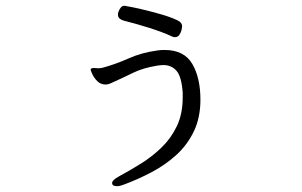

<svg xmlns="http://www.w3.org/2000/svg" viewBox="-20 -581 1040 661"><path d="M406 -510Q398 -512 392 -517Q386 -522 386 -531Q386 -533 386.5 -535.5Q387 -538 388 -541Q396 -561 407 -561Q412 -561 415 -560Q439 -556 470.5 -548.5Q502 -541 533.5 -532Q565 -523 589 -512Q607 -504 607 -490Q607 -487 605 -478Q603 -469 597.5 -461Q592 -453 582 -453Q576 -453 571 -456Q541 -470 495.5 -484.5Q450 -499 406 -510ZM609 -262Q605 -318 587.5 -337.5Q570 -357 543 -357Q538 -357 532.5 -356.5Q527 -356 521 -355Q472 -347 438.5 -330.5Q405 -314 365 -296Q353 -290 344 -290Q326 -290 314.5 -302Q303 -314 297.5 -326.5Q292 -339 292 -341Q292 -343 294 -345Q298 -347 304 -347Q307 -347 310.5 -346.5Q314 -346 318 -346Q323 -346 326.5 -346.5Q330 -347 334 -348Q378 -360 423 -380Q468 -400 520 -407Q526 -408 532.5 -408.5Q539 -409 546 -409Q614 -409 642 -361Q670 -313 670 -238Q670 -176 647.5 -129Q625 -82 587 -47.5Q549 -13 501.5 12Q454 37 405 55Q392 60 383 60Q366 60 366 49Q366 39 390 26Q427 6 465.5 -18Q504 -42 536.5 -73.5Q569 -105 589 -147Q609 -189 609 -246Z"/></svg>

Font: QiushuiShotai Bright
Style: Regular
Weight: 400
Designer: Christian Thalmann (Catharsis Fonts)
Version: Version 1.250;